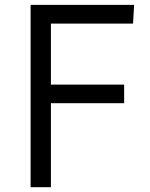

<svg xmlns="http://www.w3.org/2000/svg" viewBox="-20 -779 624 799"><path d="M107.4 -758.8H538.1L533.7 -680.7H191.9V-426.8H496.6V-349.6H191.9V0H107.4Z"/></svg>

Font: Duru Sans
Style: Regular
Weight: 400
Designer: Onur Yazõcõgil
Foundry: Onur Yazõcõgil
Version: Version 1.001